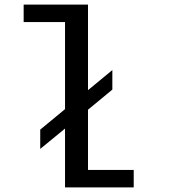

<svg xmlns="http://www.w3.org/2000/svg" viewBox="-20 -820 750 840"><path d="M156 -253 264.5 -342.5V-723.5H83.5V-800H365V-425.5L471.5 -513.5V-428L365 -340V-76.5H565V0H264.5V-257.5L156 -168.5Z"/></svg>

Font: League Mono
Style: Regular
Weight: 400
Width: 6
Designer: Tyler Finck
Foundry: The League of Moveable Type / Tyler Finck
Version: Version 2.300;RELEASE